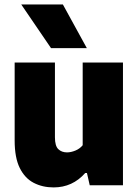

<svg xmlns="http://www.w3.org/2000/svg" viewBox="-20 -828 618 858"><path d="M219.5 9.5Q170 9.5 130.5 -11Q91 -31.5 68.2 -77.5Q45.5 -123.5 45.5 -200V-548.5H225.5V-214.5Q225.5 -176 240.5 -161.5Q255.5 -147 279.5 -147Q297 -147 317 -155.2Q337 -163.5 349.5 -179V-548.5H529.5V0H381L368.5 -55H361Q304 9.5 219.5 9.5ZM208 -613 75 -808H261L368 -613Z"/></svg>

Font: Encode Sans SmCnd XBd
Style: Regular
Weight: 800
Width: 4
Designer: Multiple Designers
Foundry: Impallari Type
Version: Version 3.002; ttfautohint (v1.8.3) -l 8 -r 50 -G 200 -x 14 